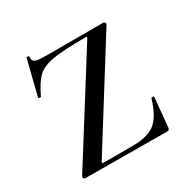

<svg xmlns="http://www.w3.org/2000/svg" viewBox="-123 -607 697 715"><g transform="rotate(-30 226.0 -249.0)"><path d="M315 -452Q315 -454 307 -454Q212 -454 167.5 -446Q123 -438 100.5 -416.5Q78 -395 55 -346Q53 -344 51 -344Q48 -344 45.5 -345.5Q43 -347 44 -349L81 -498Q81 -500 85 -500Q88 -500 90.5 -498.5Q93 -497 92 -496Q90 -479 100.5 -473.5Q111 -468 150 -468H393Q398 -468 400.5 -463.5Q403 -459 400 -455L131 -25Q128 -20 128.5 -18Q129 -16 135 -16H259Q324 -16 356 -41.5Q388 -67 408 -134Q409 -137 414.5 -137Q420 -137 420 -134L408 -8Q408 -5 405.5 -1.5Q403 2 399 2L46 0Q41 0 39 -4.5Q37 -9 40 -13L312 -446Z"/></g></svg>

Font: Cormorant Unicase Medium
Style: Regular
Weight: 500
Designer: Christian Thalmann (Catharsis Fonts)
Foundry: Catharsis Fonts
Version: Version 4.000